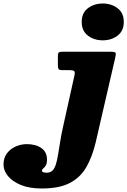

<svg xmlns="http://www.w3.org/2000/svg" viewBox="-277 -815 726 1095"><path d="M380 -485Q385 -506.5 382.5 -513.2Q380 -520 351.5 -520H80.5Q62 -520 57.5 -515Q53 -510 53 -491V-444Q53 -428.5 56.8 -421.8Q60.5 -415 77.5 -415H117.5Q143 -415 147.2 -408Q151.5 -401 147 -382L85 -103Q73.5 -53 66.8 -10.5Q60 32 54.5 65.2Q49 98.5 41.8 122Q34.5 145.5 22.2 157.8Q10 170 -11 170Q-23.5 170 -30.8 166.8Q-38 163.5 -38 159Q-38 152 -30.8 146.2Q-23.5 140.5 -16.2 129.2Q-9 118 -9 95Q-9 52 -41 29.5Q-73 7 -124 7Q-156 7 -186.5 20Q-217 33 -237 59Q-257 85 -257 124Q-257 157.5 -231.8 188.8Q-206.5 220 -158 240Q-109.5 260 -39 260Q61 260 121.2 228.5Q181.5 197 215 138.8Q248.5 80.5 268 0ZM189 -690Q189 -639 224.2 -612Q259.5 -585 309 -585Q358.5 -585 393.8 -612Q429 -639 429 -690Q429 -741 393.8 -768Q358.5 -795 309 -795Q259.5 -795 224.2 -768Q189 -741 189 -690Z"/></svg>

Font: Besley Black
Style: Italic
Weight: 900
Italic angle: -13°
Designer: Owen Earl
Foundry: indestructible type*
Version: Version 2.001